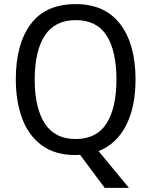

<svg xmlns="http://www.w3.org/2000/svg" viewBox="-20 -745 736 935"><path d="M640 -358Q640 -225 594 -134.5Q548 -44 460 -9L608 170H490L370 9Q365 9 358.5 9.5Q352 10 347 10Q247 10 182.5 -38Q118 -86 87.5 -169.5Q57 -253 57 -359Q57 -530 129.5 -627.5Q202 -725 349 -725Q491 -725 565.5 -627.5Q640 -530 640 -358ZM149 -358Q149 -220 198 -144Q247 -68 348 -68Q450 -68 498.5 -143.5Q547 -219 547 -358Q547 -497 499 -572Q451 -647 349 -647Q247 -647 198 -571.5Q149 -496 149 -358Z"/></svg>

Font: Noto Sans Myanmar SemiCondensed
Style: Regular
Weight: 400
Width: 4
Designer: Monotype Design Team
Foundry: Monotype Imaging Inc.
Version: Version 2.107; ttfautohint (v1.8.4.7-5d5b)